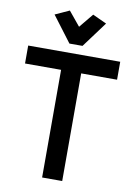

<svg xmlns="http://www.w3.org/2000/svg" viewBox="-100 -991 733 1054"><g transform="rotate(10 266.5 -464.5)"><path d="M231 -750H304L410 -893L332 -929L267 -850L202 -929L123 -893ZM10 -700V-600H211V0H323V-600H523V-700Z"/></g></svg>

Font: Mint Spirit
Style: Bold
Weight: 700
Designer: HARENDAL Hirwen
Foundry: Arkandis Digital Foundry.
Version: Version 1.004;FFEdit